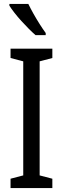

<svg xmlns="http://www.w3.org/2000/svg" viewBox="-20 -963 323 983"><path d="M248 0H34V-48L99 -65V-649L34 -666V-714H248V-666L183 -649V-65L248 -48ZM125 -943Q136 -920 151.5 -892.5Q167 -865 183.5 -839Q200 -813 214 -794V-783H162Q147 -796 128 -815Q109 -834 89.5 -855.5Q70 -877 54 -897.5Q38 -918 28 -934V-943Z"/></svg>

Font: Noto Sans Khmer ExtraCondensed
Style: Regular
Weight: 400
Width: 2
Designer: Danh Hong and the Monotype Design Team
Foundry: Monotype Imaging Inc.
Version: Version 2.004